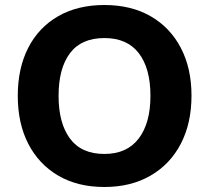

<svg xmlns="http://www.w3.org/2000/svg" viewBox="-20 -736 835 767"><path d="M51 -353Q51 -463 92.5 -544.5Q134 -626 212 -671Q290 -716 397 -716Q504 -716 582 -671Q660 -626 702.5 -544.5Q745 -463 745 -354Q745 -244 702.5 -162Q660 -80 581.5 -34.5Q503 11 397 11Q290 11 212.5 -34.5Q135 -80 93 -161.5Q51 -243 51 -353ZM214 -353Q214 -244 259.5 -182.5Q305 -121 397 -121Q487 -121 534 -182.5Q581 -244 581 -353Q581 -463 534.5 -523.5Q488 -584 397 -584Q305 -584 259.5 -523.5Q214 -463 214 -353Z"/></svg>

Font: Mulish ExtraBold
Style: Regular
Weight: 800
Designer: Vernon Adams
Foundry: Vernon Adams
Version: Version 3.603; ttfautohint (v1.8.3)